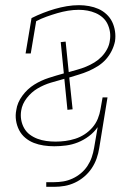

<svg xmlns="http://www.w3.org/2000/svg" viewBox="-20 -558 540 743"><path d="M159 165V147H189Q207 147 225 144Q243 141 260.5 133Q278 125 293 112.5Q308 100 318.5 84Q329 68 335 50.5Q341 33 344 15L358 -66Q344 -46 324 -31Q304 -16 281.5 -7Q259 2 235.5 5Q212 8 190 8Q169 8 149 5Q129 2 111 -5Q93 -12 78 -24.5Q63 -37 54 -54.5Q45 -72 42 -92Q39 -112 43 -132Q47 -161 66.5 -187.5Q86 -214 112.5 -230.5Q139 -247 168.5 -256.5Q198 -266 227 -274L215 -395L234 -397L246 -279Q263 -284 279.5 -288.5Q296 -293 313 -300Q330 -307 345.5 -316.5Q361 -326 373.5 -339Q386 -352 394.5 -368Q403 -384 405 -401Q408 -418 405.5 -434.5Q403 -451 396 -465.5Q389 -480 377 -490.5Q365 -501 350 -507.5Q335 -514 318.5 -517Q302 -520 285 -520Q264 -520 243 -516.5Q222 -513 201.5 -507Q181 -501 160 -493.5Q139 -486 120 -476L99 -351H79L102 -488Q124 -499 147 -508Q170 -517 192.5 -523.5Q215 -530 238.5 -534Q262 -538 286 -538Q305 -538 324.5 -534.5Q344 -531 361 -523.5Q378 -516 392 -503Q406 -490 414 -473.5Q422 -457 425 -437.5Q428 -418 425 -398Q421 -379 412 -361Q403 -343 389.5 -328Q376 -313 358.5 -302Q341 -291 322.5 -283Q304 -275 285.5 -269.5Q267 -264 248 -258L261 -135L241 -133L229 -253Q203 -246 176.5 -238Q150 -230 126 -216Q102 -202 84 -179Q66 -156 62 -130Q59 -112 62 -94.5Q65 -77 73.5 -62Q82 -47 95.5 -37Q109 -27 125 -21Q141 -15 159 -12.5Q177 -10 195 -10Q214 -10 233 -12.5Q252 -15 271 -21Q290 -27 307 -38Q324 -49 337.5 -64.5Q351 -80 358.5 -98.5Q366 -117 369 -136L377 -181H396L364 15Q361 35 354 55Q347 75 335 93Q323 111 306 125.5Q289 140 269.5 149Q250 158 230 161.5Q210 165 189 165Z"/></svg>

Font: Iosevka Slab Thin
Style: Italic
Weight: 100
Italic angle: -9°
Monospace: yes
Designer: Belleve Invis
Foundry: Belleve Invis
Version: Version 11.1.1; ttfautohint (v1.8.3)